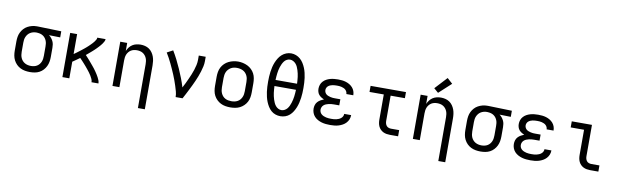

<svg xmlns="http://www.w3.org/2000/svg" viewBox="-54 -1420 7308 2266"><g transform="rotate(10 3600.0 -287.0)"><path d="M299 8Q270 8 241 3Q212 -2 185.5 -15Q159 -28 138 -49Q117 -70 103.5 -96.5Q90 -123 85 -152Q80 -181 80 -210V-320Q80 -348 84.5 -376Q89 -404 101.5 -429.5Q114 -455 133 -476Q152 -497 177 -510.5Q202 -524 229 -531Q256 -538 285 -538Q288 -538 292 -538Q296 -538 300 -538L581 -530V-457L446 -460Q462 -449 475 -433Q488 -417 497 -398.5Q506 -380 509 -360Q512 -340 512 -320V-210Q512 -181 507 -152.5Q502 -124 489.5 -98Q477 -72 457 -50.5Q437 -29 411.5 -15.5Q386 -2 357 3Q328 8 299 8ZM299 -65Q317 -65 335.5 -69Q354 -73 370 -82.5Q386 -92 398 -106.5Q410 -121 417 -138Q424 -155 426.5 -173.5Q429 -192 429 -210V-320Q429 -337 427 -354.5Q425 -372 418.5 -388.5Q412 -405 401.5 -419Q391 -433 376.5 -443Q362 -453 345 -458Q328 -463 311 -464L300 -465Q298 -465 295.5 -465Q293 -465 291 -465Q273 -465 255 -460Q237 -455 221.5 -445.5Q206 -436 194.5 -422Q183 -408 175.5 -391Q168 -374 165.5 -356Q163 -338 163 -320V-210Q163 -191 166 -172.5Q169 -154 176.5 -137Q184 -120 197 -105.5Q210 -91 226.5 -82Q243 -73 261.5 -69Q280 -65 299 -65Z M688 0V-530H771V-291Q783 -299 794.5 -307.5Q806 -316 817.5 -324.5Q829 -333 840.5 -342Q852 -351 863.5 -360Q875 -369 886 -378Q897 -387 908 -396.5Q919 -406 929.5 -416Q940 -426 950 -436Q960 -446 970 -456.5Q980 -467 988.5 -478.5Q997 -490 1005 -503Q1013 -516 1013 -530H1112Q1112 -515 1104.5 -501Q1097 -487 1088.5 -474.5Q1080 -462 1070 -450.5Q1060 -439 1050 -428Q1040 -417 1029 -406Q1018 -395 1007 -384.5Q996 -374 984.5 -364Q973 -354 961.5 -344Q950 -334 938.5 -324.5Q927 -315 915 -305Q928 -291 940.5 -277.5Q953 -264 965 -250Q977 -236 989 -221.5Q1001 -207 1013 -193Q1025 -179 1036.5 -164Q1048 -149 1058.5 -133.5Q1069 -118 1079 -102.5Q1089 -87 1097.5 -70.5Q1106 -54 1113 -36.5Q1120 -19 1120 0H1037Q1037 -20 1028.5 -38.5Q1020 -57 1009.5 -74.5Q999 -92 987 -108Q975 -124 962.5 -139.5Q950 -155 937 -170.5Q924 -186 910.5 -201Q897 -216 883.5 -230.5Q870 -245 856 -259Q835 -244 813.5 -228.5Q792 -213 771 -199V0Z M1629 205V-320Q1629 -338 1626.5 -356.5Q1624 -375 1617 -392Q1610 -409 1598 -423.5Q1586 -438 1570.5 -447.5Q1555 -457 1536.5 -461Q1518 -465 1500 -465Q1482 -465 1463.5 -461Q1445 -457 1429.5 -447.5Q1414 -438 1402 -423.5Q1390 -409 1383 -392Q1376 -375 1373.5 -356.5Q1371 -338 1371 -320V0H1288V-530H1371V-434Q1381 -458 1397 -478.5Q1413 -499 1434 -512.5Q1455 -526 1480.5 -532Q1506 -538 1532 -538Q1558 -538 1584.5 -531.5Q1611 -525 1633 -510Q1655 -495 1671 -472.5Q1687 -450 1696 -425Q1705 -400 1708.5 -373.5Q1712 -347 1712 -320V205Z M2045 0Q2045 -34 2036 -66.5Q2027 -99 2016.5 -131.5Q2006 -164 1994.5 -195.5Q1983 -227 1970 -258Q1957 -289 1943 -320Q1929 -351 1914.5 -381.5Q1900 -412 1884 -441.5Q1868 -471 1850 -500L1921 -538Q1950 -490 1975.5 -439.5Q2001 -389 2024 -337Q2047 -285 2067.5 -232.5Q2088 -180 2104 -126Q2119 -153 2132.5 -181.5Q2146 -210 2159 -238.5Q2172 -267 2184 -296Q2196 -325 2205.5 -354.5Q2215 -384 2222 -415Q2229 -446 2229 -477V-530H2312V-477Q2312 -445 2305 -413.5Q2298 -382 2288.5 -351Q2279 -320 2267.5 -290Q2256 -260 2243 -230.5Q2230 -201 2216 -172Q2202 -143 2187.5 -114Q2173 -85 2158 -56.5Q2143 -28 2128 0Z M2700 8Q2671 8 2641.5 3Q2612 -2 2586 -15Q2560 -28 2538.5 -49Q2517 -70 2503.5 -96Q2490 -122 2485 -151.5Q2480 -181 2480 -210V-320Q2480 -349 2485 -378.5Q2490 -408 2503.5 -434Q2517 -460 2538.5 -481Q2560 -502 2586.5 -515Q2613 -528 2642 -534.5Q2671 -541 2700 -541Q2729 -541 2758 -534.5Q2787 -528 2813.5 -515Q2840 -502 2861.5 -481Q2883 -460 2896.5 -434Q2910 -408 2915 -378.5Q2920 -349 2920 -320V-210Q2920 -181 2915 -151.5Q2910 -122 2896.5 -96Q2883 -70 2861.5 -49Q2840 -28 2814 -15Q2788 -2 2758.5 3Q2729 8 2700 8ZM2700 -66Q2719 -66 2737.5 -69.5Q2756 -73 2773 -82Q2790 -91 2802.5 -105Q2815 -119 2823 -136.5Q2831 -154 2834 -172.5Q2837 -191 2837 -210V-320Q2837 -339 2834 -358Q2831 -377 2823 -394Q2815 -411 2802 -425.5Q2789 -440 2772 -448.5Q2755 -457 2736 -461Q2717 -465 2698 -465Q2679 -465 2660.5 -461Q2642 -457 2626 -447.5Q2610 -438 2597 -424Q2584 -410 2576.5 -393Q2569 -376 2566 -357.5Q2563 -339 2563 -320V-210Q2563 -191 2566 -172.5Q2569 -154 2577 -136.5Q2585 -119 2597.5 -105Q2610 -91 2627 -82Q2644 -73 2662.5 -69.5Q2681 -66 2700 -66Z M3300 8Q3270 8 3241 -2Q3212 -12 3189.5 -32Q3167 -52 3151 -78Q3135 -104 3124 -131.5Q3113 -159 3106 -188.5Q3099 -218 3095 -247.5Q3091 -277 3089.5 -307Q3088 -337 3088 -368Q3088 -398 3089.5 -428Q3091 -458 3095 -487.5Q3099 -517 3106 -546.5Q3113 -576 3124.5 -604Q3136 -632 3152 -657.5Q3168 -683 3190.5 -703Q3213 -723 3241.5 -734Q3270 -745 3300 -745Q3330 -745 3358.5 -734Q3387 -723 3409.5 -703Q3432 -683 3448 -657.5Q3464 -632 3475.5 -604Q3487 -576 3494 -546.5Q3501 -517 3505 -487.5Q3509 -458 3510.5 -428Q3512 -398 3512 -367Q3512 -337 3510.5 -307Q3509 -277 3505 -247.5Q3501 -218 3494 -188.5Q3487 -159 3476 -131.5Q3465 -104 3449 -78Q3433 -52 3410.5 -32Q3388 -12 3359 -2Q3330 8 3300 8ZM3171 -404H3429Q3428 -424 3426.5 -444.5Q3425 -465 3422.5 -485Q3420 -505 3415.5 -524.5Q3411 -544 3405 -563.5Q3399 -583 3390.5 -601.5Q3382 -620 3369 -635Q3356 -650 3337.5 -660Q3319 -670 3299 -670Q3279 -670 3260.5 -660Q3242 -650 3230 -634Q3218 -618 3209.5 -600Q3201 -582 3194.5 -562.5Q3188 -543 3184 -523.5Q3180 -504 3177.5 -484Q3175 -464 3173.5 -444Q3172 -424 3171 -404ZM3300 -65Q3320 -65 3338.5 -75Q3357 -85 3369.5 -100.5Q3382 -116 3390.5 -134.5Q3399 -153 3405 -172Q3411 -191 3415.5 -211Q3420 -231 3422.5 -250.5Q3425 -270 3426.5 -290.5Q3428 -311 3429 -331H3171Q3172 -311 3173.5 -290.5Q3175 -270 3177.5 -250.5Q3180 -231 3184.5 -211Q3189 -191 3195 -172Q3201 -153 3209.5 -134.5Q3218 -116 3230.5 -100.5Q3243 -85 3261.5 -75Q3280 -65 3300 -65Z M3897 8Q3872 8 3846 5.5Q3820 3 3795.5 -4Q3771 -11 3748 -23.5Q3725 -36 3707.5 -55Q3690 -74 3681 -98.5Q3672 -123 3672 -149Q3672 -171 3678.5 -192.5Q3685 -214 3700 -230.5Q3715 -247 3734.5 -258Q3754 -269 3774 -277Q3756 -284 3739.5 -294.5Q3723 -305 3711 -319.5Q3699 -334 3693.5 -353Q3688 -372 3688 -391Q3688 -415 3696 -438Q3704 -461 3720.5 -479Q3737 -497 3758 -508.5Q3779 -520 3802 -526.5Q3825 -533 3849 -535.5Q3873 -538 3897 -538Q3921 -538 3945 -535.5Q3969 -533 3992 -526Q4015 -519 4036 -506.5Q4057 -494 4073 -476Q4089 -458 4097.5 -435Q4106 -412 4106 -388Q4106 -387 4106 -386Q4106 -385 4106 -385H4023Q4023 -385 4023 -385.5Q4023 -386 4023 -386Q4023 -400 4017 -412.5Q4011 -425 4001 -434.5Q3991 -444 3978 -449.5Q3965 -455 3952 -458.5Q3939 -462 3925 -463Q3911 -464 3897 -464Q3883 -464 3869.5 -463Q3856 -462 3842.5 -459.5Q3829 -457 3816.5 -451.5Q3804 -446 3793.5 -437.5Q3783 -429 3777 -416Q3771 -403 3771 -390V-389Q3771 -375 3777 -362Q3783 -349 3793.5 -340Q3804 -331 3817.5 -326Q3831 -321 3844.5 -317.5Q3858 -314 3872 -313Q3886 -312 3900 -312H3964V-239H3900Q3884 -239 3868 -237.5Q3852 -236 3837 -232.5Q3822 -229 3807 -223Q3792 -217 3780 -206.5Q3768 -196 3761.5 -181.5Q3755 -167 3755 -151Q3755 -135 3761.5 -121Q3768 -107 3780 -97Q3792 -87 3806.5 -81Q3821 -75 3836 -71.5Q3851 -68 3866.5 -67Q3882 -66 3897 -66Q3913 -66 3928 -67Q3943 -68 3958 -71.5Q3973 -75 3987 -81Q4001 -87 4013 -97Q4025 -107 4032 -120.5Q4039 -134 4039 -150H4122Q4122 -150 4122 -149.5Q4122 -149 4122 -149Q4122 -123 4112.5 -99Q4103 -75 4085.5 -56Q4068 -37 4045.5 -24.5Q4023 -12 3998.5 -4.5Q3974 3 3948.5 5.5Q3923 8 3897 8Z M4613 0Q4593 0 4572 -3.5Q4551 -7 4532.5 -16Q4514 -25 4499 -40Q4484 -55 4475 -74Q4466 -93 4462.5 -113.5Q4459 -134 4459 -155V-457H4288V-530H4712V-457H4541V-155Q4541 -139 4545 -124Q4549 -109 4558.5 -97Q4568 -85 4583 -79.5Q4598 -74 4613 -74H4711V0Z M5229 205V-320Q5229 -338 5226.5 -356.5Q5224 -375 5217 -392Q5210 -409 5198 -423.5Q5186 -438 5170.5 -447.5Q5155 -457 5136.5 -461Q5118 -465 5100 -465Q5082 -465 5063.5 -461Q5045 -457 5029.5 -447.5Q5014 -438 5002 -423.5Q4990 -409 4983 -392Q4976 -375 4973.5 -356.5Q4971 -338 4971 -320V0H4888V-530H4971V-434Q4981 -458 4997 -478.5Q5013 -499 5034 -512.5Q5055 -526 5080.5 -532Q5106 -538 5132 -538Q5158 -538 5184.5 -531.5Q5211 -525 5233 -510Q5255 -495 5271 -472.5Q5287 -450 5296 -425Q5305 -400 5308.5 -373.5Q5312 -347 5312 -320V205ZM5086 -587 5033 -633 5168 -779 5232 -721Z M5699 8Q5670 8 5641 3Q5612 -2 5585.5 -15Q5559 -28 5538 -49Q5517 -70 5503.5 -96.5Q5490 -123 5485 -152Q5480 -181 5480 -210V-320Q5480 -348 5484.5 -376Q5489 -404 5501.5 -429.5Q5514 -455 5533 -476Q5552 -497 5577 -510.5Q5602 -524 5629 -531Q5656 -538 5685 -538Q5688 -538 5692 -538Q5696 -538 5700 -538L5981 -530V-457L5846 -460Q5862 -449 5875 -433Q5888 -417 5897 -398.5Q5906 -380 5909 -360Q5912 -340 5912 -320V-210Q5912 -181 5907 -152.5Q5902 -124 5889.5 -98Q5877 -72 5857 -50.5Q5837 -29 5811.5 -15.5Q5786 -2 5757 3Q5728 8 5699 8ZM5699 -65Q5717 -65 5735.5 -69Q5754 -73 5770 -82.5Q5786 -92 5798 -106.5Q5810 -121 5817 -138Q5824 -155 5826.5 -173.5Q5829 -192 5829 -210V-320Q5829 -337 5827 -354.5Q5825 -372 5818.5 -388.5Q5812 -405 5801.5 -419Q5791 -433 5776.5 -443Q5762 -453 5745 -458Q5728 -463 5711 -464L5700 -465Q5698 -465 5695.5 -465Q5693 -465 5691 -465Q5673 -465 5655 -460Q5637 -455 5621.5 -445.5Q5606 -436 5594.5 -422Q5583 -408 5575.5 -391Q5568 -374 5565.5 -356Q5563 -338 5563 -320V-210Q5563 -191 5566 -172.5Q5569 -154 5576.5 -137Q5584 -120 5597 -105.5Q5610 -91 5626.5 -82Q5643 -73 5661.5 -69Q5680 -65 5699 -65Z M6297 8Q6272 8 6246 5.5Q6220 3 6195.5 -4Q6171 -11 6148 -23.5Q6125 -36 6107.5 -55Q6090 -74 6081 -98.5Q6072 -123 6072 -149Q6072 -171 6078.5 -192.5Q6085 -214 6100 -230.5Q6115 -247 6134.5 -258Q6154 -269 6174 -277Q6156 -284 6139.5 -294.5Q6123 -305 6111 -319.5Q6099 -334 6093.5 -353Q6088 -372 6088 -391Q6088 -415 6096 -438Q6104 -461 6120.5 -479Q6137 -497 6158 -508.5Q6179 -520 6202 -526.5Q6225 -533 6249 -535.5Q6273 -538 6297 -538Q6321 -538 6345 -535.5Q6369 -533 6392 -526Q6415 -519 6436 -506.5Q6457 -494 6473 -476Q6489 -458 6497.5 -435Q6506 -412 6506 -388Q6506 -387 6506 -386Q6506 -385 6506 -385H6423Q6423 -385 6423 -385.5Q6423 -386 6423 -386Q6423 -400 6417 -412.5Q6411 -425 6401 -434.5Q6391 -444 6378 -449.5Q6365 -455 6352 -458.5Q6339 -462 6325 -463Q6311 -464 6297 -464Q6283 -464 6269.5 -463Q6256 -462 6242.5 -459.5Q6229 -457 6216.5 -451.5Q6204 -446 6193.5 -437.5Q6183 -429 6177 -416Q6171 -403 6171 -390V-389Q6171 -375 6177 -362Q6183 -349 6193.5 -340Q6204 -331 6217.5 -326Q6231 -321 6244.5 -317.5Q6258 -314 6272 -313Q6286 -312 6300 -312H6364V-239H6300Q6284 -239 6268 -237.5Q6252 -236 6237 -232.5Q6222 -229 6207 -223Q6192 -217 6180 -206.5Q6168 -196 6161.5 -181.5Q6155 -167 6155 -151Q6155 -135 6161.5 -121Q6168 -107 6180 -97Q6192 -87 6206.5 -81Q6221 -75 6236 -71.5Q6251 -68 6266.5 -67Q6282 -66 6297 -66Q6313 -66 6328 -67Q6343 -68 6358 -71.5Q6373 -75 6387 -81Q6401 -87 6413 -97Q6425 -107 6432 -120.5Q6439 -134 6439 -150H6522Q6522 -150 6522 -149.5Q6522 -149 6522 -149Q6522 -123 6512.5 -99Q6503 -75 6485.5 -56Q6468 -37 6445.5 -24.5Q6423 -12 6398.5 -4.5Q6374 3 6348.5 5.5Q6323 8 6297 8Z M7013 0Q6993 0 6972 -3.5Q6951 -7 6932.5 -16Q6914 -25 6899 -40Q6884 -55 6875 -74Q6866 -93 6862.5 -113.5Q6859 -134 6859 -155V-457H6699V-530H6941V-155Q6941 -139 6945 -124Q6949 -109 6958.5 -97Q6968 -85 6983 -79.5Q6998 -74 7013 -74H7111V0Z"/></g></svg>

Font: Iosevka Curly Extended
Style: Regular
Weight: 400
Width: 7
Monospace: yes
Designer: Belleve Invis
Foundry: Belleve Invis
Version: Version 11.1.0; ttfautohint (v1.8.3)